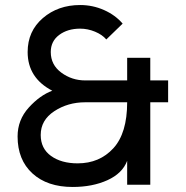

<svg xmlns="http://www.w3.org/2000/svg" viewBox="-20 -735 739 764"><path d="M319 -328Q250 -328 196 -292.5Q142 -257 142 -198Q142 -144 183 -114.5Q224 -85 289 -85Q376 -85 431 -145Q486 -205 486 -328ZM319 -415H486V-505H578V-415H649V-328H578V0H486V-95Q467 -45 407.5 -18Q348 9 269 9Q168 9 109 -45Q50 -99 50 -192Q50 -258 94.5 -307Q139 -356 188 -374Q90 -425 90 -528Q90 -611 150.5 -663Q211 -715 299 -715Q349 -715 394 -695Q439 -675 468 -641L403 -578Q387 -597 358 -609Q329 -621 299 -621Q249 -621 215.5 -596Q182 -571 182 -528Q182 -477 224 -446Q266 -415 319 -415Z"/></svg>

Font: Edgecutting Lite Sharp
Style: Medium
Weight: 500
Designer: RandomMaerks (Nguyen Gia Bao)
Version: Version 1.0